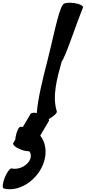

<svg xmlns="http://www.w3.org/2000/svg" viewBox="-208 -845 622 1393"><path d="M14 -19 -42 76C-48 75 -53 75 -59 75C-72 75 -88 109 -95 150C-96 156 -97 162 -97 168L-112 193C-118 205 -94 226 -57 240C-34 249 -12 253 3 252C15 264 19 281 13 303C-2 355 -71 390 -123 377C-135 374 -158 404 -174 445C-190 485 -193 520 -180 523C-54 554 94 439 119 297C130 235 116 179 84 139L147 32C149 29 148 24 145 19C181 0 209 -26 204 -38C170 -146 205 -275 240 -400C266 -428 341 -660 394 -790C398 -803 368 -818 328 -823C288 -829 252 -823 248 -810C216 -774 171 -537 135 -400C104 -282 65 -122 59 -25C36 -29 19 -27 14 -19Z"/></svg>

Font: Nupuram Black Oblique
Style: Regular
Weight: 900
Designer: Santhosh Thottingal (santhosh.thottingal@gmail.com)
Foundry: SMC
Version: Version 1.000